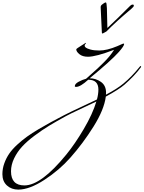

<svg xmlns="http://www.w3.org/2000/svg" viewBox="-521 -806 1199 1604"><path d="M336 -526Q330 -526 330 -534Q330 -556 325 -639Q320 -722 320 -746Q320 -755 324 -760.5Q328 -766 341 -775Q356 -786 363 -786Q370 -786 372 -738L376 -574H378Q454 -645 567 -758Q577 -768 588 -768Q597 -768 597 -758Q597 -750 577 -733Q448 -625 368 -543Q366 -541 350 -533Q348 -532 345 -530.5Q342 -529 339.5 -527.5Q337 -526 336 -526ZM289 25Q301 -20 301 -58Q301 -140 216 -140Q151 -80 114 -80Q104 -80 104 -86Q104 -106 137 -123.5Q170 -141 198 -148Q206 -156 240.5 -186Q275 -216 294 -234Q313 -252 342.5 -281Q372 -310 394 -337Q416 -364 432 -390Q281 -332 214 -332Q168 -332 142 -353.5Q116 -375 116 -394Q116 -399 160 -426Q170 -432 178.5 -437.5Q187 -443 190.5 -445.5Q194 -448 196 -448L198 -446Q198 -444 192 -438Q186 -432 186 -424Q186 -417 195 -409Q204 -401 233.5 -392.5Q263 -384 308 -384Q372 -384 458 -420Q470 -425 483 -431Q496 -437 502 -439.5Q508 -442 512 -442Q516 -442 516 -438Q516 -422 472 -372Q408 -300 228 -152Q279 -152 322 -122Q365 -92 365 -31L364 -15Q457 -64 510 -108Q581 -167 646 -248Q650 -254 654 -254Q658 -254 658 -250Q658 -248 656 -244Q604 -173 518 -98Q473 -59 363 1Q349 110 260 252Q171 394 66 512Q-25 615 -150 696.5Q-275 778 -368 778Q-425 778 -463 743.5Q-501 709 -501 649Q-501 603 -485 558.5Q-469 514 -443.5 477Q-418 440 -377 402.5Q-336 365 -295 335.5Q-254 306 -197.5 272.5Q-141 239 -94.5 214Q-48 189 13 157Q18 154 21 153Q67 129 161 85.5Q255 42 289 25ZM284 42Q242 63 152 104.5Q62 146 30 164Q-49 207 -109 243.5Q-169 280 -232 327Q-295 374 -336 418.5Q-377 463 -403 517Q-429 571 -429 625Q-429 743 -317 743Q-177 743 33 485Q105 397 179 271.5Q253 146 284 42Z"/></svg>

Font: Miama Nueva
Style: Medium
Weight: 400
Italic angle: -28°
Version: Version 1.0